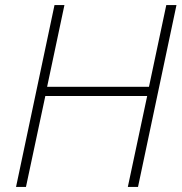

<svg xmlns="http://www.w3.org/2000/svg" viewBox="-20 -734 716 754"><path d="M43 0H82L158 -357H558L482 0H522L673 -714H633L565 -393H165L233 -714H194Z"/></svg>

Font: Noto Sans ExtraLight
Style: Italic
Weight: 200
Italic angle: -12°
Designer: Monotype Design Team
Foundry: Monotype Imaging Inc.
Version: Version 2.013